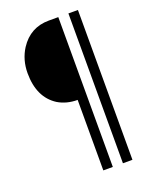

<svg xmlns="http://www.w3.org/2000/svg" viewBox="-132 -759 652 835"><g transform="rotate(-20 193.5 -341.5)"><path d="M34.2 -504.9Q34.2 -392.6 109.4 -344.7Q148.4 -321.3 199.2 -321.3V4.9H243.2V-688.5H199.2Q113.3 -688.5 65.4 -615.2Q34.2 -566.4 34.2 -504.9ZM290 4.9H334V-688.5H290Z"/></g></svg>

Font: Post No Bills Colombo
Style: Medium
Weight: 600
Designer: Kosala Senevirathne, Siva Puranthara, Lasantha Premarathna, Tharique Azeez
Foundry: Mooniak
Version: Version 1.220 ; ttfautohint (v1.5)